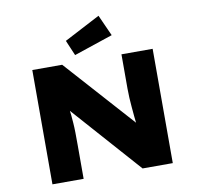

<svg xmlns="http://www.w3.org/2000/svg" viewBox="-98 -1055 1194 1158"><g transform="rotate(-10 498.5 -476.5)"><path d="M130 0V-700H313L731 -234L696 -244Q690 -284 687 -316.5Q684 -349 681.5 -378Q679 -407 677.5 -434Q676 -461 676 -490Q676 -519 676 -553V-700H867V0H682L238 -500L301 -483Q305 -457 308.5 -435Q312 -413 314 -390.5Q316 -368 318 -342Q320 -316 320.5 -283Q321 -250 321 -208V0ZM400 -744 360 -838 580 -953 638 -824Z"/></g></svg>

Font: Lexend Giga ExtraBold
Style: Regular
Weight: 800
Designer: Bonnie Shaver-Troup, Thomas Jockin
Foundry: Lexend
Version: Version 1.007